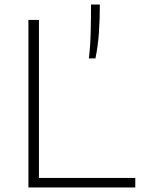

<svg xmlns="http://www.w3.org/2000/svg" viewBox="-20 -828 628 848"><path d="M105.5 0V-740H152V-42H577.5V0ZM372.5 -570Q379 -623 380.5 -684.2Q382 -745.5 382 -808H421Q421 -743.5 416.8 -683Q412.5 -622.5 401.5 -570Z"/></svg>

Font: Encode Sans Expanded Expanded ExtraLight
Style: Regular
Weight: 200
Width: 7
Designer: Multiple Designers
Foundry: Impallari Type
Version: Version 3.000; ttfautohint (v1.8.3) -l 8 -r 50 -G 200 -x 14 